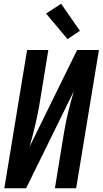

<svg xmlns="http://www.w3.org/2000/svg" viewBox="-20 -1001 546 1021"><path d="M3 0 124 -735H237L189 -441Q179 -385 166 -330Q153 -275 137 -220L390 -735H506L385 0H272L320 -294Q329 -349 342.5 -404.5Q356 -460 372 -514V-515L119 0ZM339 -793 225 -929 305 -981 405 -837Z"/></svg>

Font: Iosevka
Style: Bold Italic
Weight: 700
Italic angle: -9°
Monospace: yes
Designer: Belleve Invis
Foundry: Belleve Invis
Version: Version 32.5.0; ttfautohint (v1.8.4)